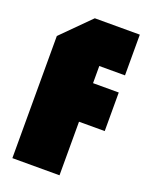

<svg xmlns="http://www.w3.org/2000/svg" viewBox="-134 -771 657 842"><g transform="rotate(20 195.0 -350.0)"><path d="M30 0V-570L160 -700H370V-510H250V-430H370V-250H250V0Z"/></g></svg>

Font: Tektur Condensed Black
Style: Regular
Weight: 900
Width: 3
Designer: Adam Jagosz
Foundry: Adam Jagosz
Version: Version 1.005;gftools[0.9.30]